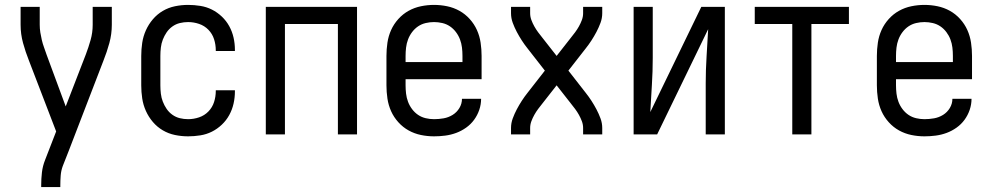

<svg xmlns="http://www.w3.org/2000/svg" viewBox="-20 -548 4040 783"><path d="M148 215V208Q148 181 151 155Q154 129 164 104L209 -12L98 -301Q84 -336 74 -372.5Q64 -409 64 -447V-520H142V-447Q142 -431 144.5 -415.5Q147 -400 150.5 -385Q154 -370 159.5 -355Q165 -340 170 -325L248 -114L330 -326Q341 -355 349.5 -385Q358 -415 358 -447V-520H436V-447Q436 -409 426 -372.5Q416 -336 402 -301L260 68L236 129Q229 148 227.5 168Q226 188 226 208V215Z M747 8Q720 8 693.5 2.5Q667 -3 644 -16.5Q621 -30 603.5 -50.5Q586 -71 575 -95.5Q564 -120 560 -146.5Q556 -173 556 -200V-320Q556 -347 560 -373.5Q564 -400 575 -424.5Q586 -449 603.5 -469.5Q621 -490 644 -503.5Q667 -517 693.5 -522.5Q720 -528 747 -528Q772 -528 797 -524Q822 -520 844 -509Q866 -498 884.5 -480.5Q903 -463 915 -441Q927 -419 932.5 -394.5Q938 -370 938 -345V-340H860V-343Q860 -366 853 -388Q846 -410 830 -426.5Q814 -443 792 -450.5Q770 -458 747 -458Q730 -458 713.5 -454Q697 -450 683 -440Q669 -430 659.5 -416Q650 -402 644 -386.5Q638 -371 636 -354Q634 -337 634 -320V-200Q634 -183 636 -166Q638 -149 644 -133.5Q650 -118 659.5 -104Q669 -90 683 -80Q697 -70 713.5 -66Q730 -62 747 -62Q770 -62 792 -69.5Q814 -77 830 -93.5Q846 -110 853 -132Q860 -154 860 -177V-180H938V-175Q938 -150 932.5 -125.5Q927 -101 915 -79Q903 -57 884.5 -39.5Q866 -22 844 -11Q822 0 797 4Q772 8 747 8Z M1064 0V-520H1436V0H1358V-450H1142V0Z M1750 8Q1723 8 1696.5 2.5Q1670 -3 1646.5 -16Q1623 -29 1604.5 -49.5Q1586 -70 1575 -94.5Q1564 -119 1560 -146Q1556 -173 1556 -200V-320Q1556 -347 1560 -374Q1564 -401 1575 -425.5Q1586 -450 1604.5 -470.5Q1623 -491 1646.5 -504Q1670 -517 1696.5 -522.5Q1723 -528 1750 -528Q1777 -528 1803.5 -522.5Q1830 -517 1853.5 -504Q1877 -491 1895.5 -470.5Q1914 -450 1925 -425.5Q1936 -401 1940 -374Q1944 -347 1944 -320V-225H1634V-200Q1634 -183 1636 -166Q1638 -149 1644 -133Q1650 -117 1660.5 -103Q1671 -89 1685 -79.5Q1699 -70 1716 -66Q1733 -62 1750 -62Q1770 -62 1789.5 -65.5Q1809 -69 1826 -79.5Q1843 -90 1853.5 -107.5Q1864 -125 1864 -145H1942Q1942 -122 1934.5 -100Q1927 -78 1913.5 -59.5Q1900 -41 1881 -27.5Q1862 -14 1840.5 -6Q1819 2 1796 5Q1773 8 1750 8ZM1866 -295V-320Q1866 -337 1864 -354Q1862 -371 1856 -387Q1850 -403 1839.5 -417Q1829 -431 1815 -440.5Q1801 -450 1784 -454Q1767 -458 1750 -458Q1733 -458 1716 -454Q1699 -450 1685 -440.5Q1671 -431 1660.5 -417Q1650 -403 1644 -387Q1638 -371 1636 -354Q1634 -337 1634 -320V-295Z M2064 0V-26Q2064 -46 2071 -65Q2078 -84 2087.5 -102Q2097 -120 2108 -137Q2119 -154 2131 -169L2202 -260L2131 -351Q2119 -366 2108 -383Q2097 -400 2087.5 -418Q2078 -436 2071 -455Q2064 -474 2064 -494V-520H2142V-494Q2142 -480 2147 -466.5Q2152 -453 2159 -440.5Q2166 -428 2174.5 -416.5Q2183 -405 2192 -394L2250 -320L2308 -394Q2317 -405 2325.5 -416.5Q2334 -428 2341 -440.5Q2348 -453 2353 -466.5Q2358 -480 2358 -494V-520H2436V-494Q2436 -474 2429 -455Q2422 -436 2412.5 -418Q2403 -400 2392 -383Q2381 -366 2369 -351L2298 -260L2369 -169Q2381 -154 2392 -137Q2403 -120 2412.5 -102Q2422 -84 2429 -65Q2436 -46 2436 -26V0H2358V-26Q2358 -40 2353 -53.5Q2348 -67 2341 -79.5Q2334 -92 2325.5 -103.5Q2317 -115 2308 -126L2250 -200L2192 -126Q2183 -115 2174.5 -103.5Q2166 -92 2159 -79.5Q2152 -67 2147 -53.5Q2142 -40 2142 -26V0Z M2564 0V-520H2642V-312Q2642 -257 2638.5 -202Q2635 -147 2632 -91L2840 -520H2936V0H2858V-208Q2858 -263 2861.5 -318Q2865 -373 2868 -429L2660 0Z M3211 0V-450H3058V-520H3442V-450H3289V0Z M3750 8Q3723 8 3696.5 2.5Q3670 -3 3646.5 -16Q3623 -29 3604.5 -49.5Q3586 -70 3575 -94.5Q3564 -119 3560 -146Q3556 -173 3556 -200V-320Q3556 -347 3560 -374Q3564 -401 3575 -425.5Q3586 -450 3604.5 -470.5Q3623 -491 3646.5 -504Q3670 -517 3696.5 -522.5Q3723 -528 3750 -528Q3777 -528 3803.5 -522.5Q3830 -517 3853.5 -504Q3877 -491 3895.5 -470.5Q3914 -450 3925 -425.5Q3936 -401 3940 -374Q3944 -347 3944 -320V-225H3634V-200Q3634 -183 3636 -166Q3638 -149 3644 -133Q3650 -117 3660.5 -103Q3671 -89 3685 -79.5Q3699 -70 3716 -66Q3733 -62 3750 -62Q3770 -62 3789.5 -65.5Q3809 -69 3826 -79.5Q3843 -90 3853.5 -107.5Q3864 -125 3864 -145H3942Q3942 -122 3934.5 -100Q3927 -78 3913.5 -59.5Q3900 -41 3881 -27.5Q3862 -14 3840.5 -6Q3819 2 3796 5Q3773 8 3750 8ZM3866 -295V-320Q3866 -337 3864 -354Q3862 -371 3856 -387Q3850 -403 3839.5 -417Q3829 -431 3815 -440.5Q3801 -450 3784 -454Q3767 -458 3750 -458Q3733 -458 3716 -454Q3699 -450 3685 -440.5Q3671 -431 3660.5 -417Q3650 -403 3644 -387Q3638 -371 3636 -354Q3634 -337 3634 -320V-295Z"/></svg>

Font: Iosevka Term Curly
Style: Regular
Weight: 400
Designer: Belleve Invis
Foundry: Belleve Invis
Version: Version 32.3.0